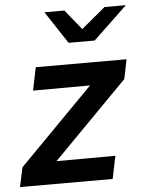

<svg xmlns="http://www.w3.org/2000/svg" viewBox="-69 -773 620 815"><g transform="rotate(-5 240.5 -365.0)"><path d="M-17 0 1 -83 317 -404 74 -403 94 -501H481L464 -418L147 -96L398 -97L378 0ZM236 -730 305 -645 407 -730H498L353 -592H242L151 -730Z"/></g></svg>

Font: Red Hat Text Medium
Style: Italic
Weight: 500
Italic angle: -12°
Designer: Pentagram / MCKL
Foundry: Pentagram / MCKL
Version: Version 1.003; Red Hat Text Medium Italic